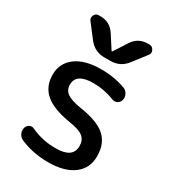

<svg xmlns="http://www.w3.org/2000/svg" viewBox="-187 -859 867 968"><g transform="rotate(30 246.5 -375.0)"><path d="M385.7 -759.8H394.5Q411.1 -759.8 419.4 -743.7Q427.7 -727.5 418 -714.8L356.4 -634.8Q321.3 -589.8 264.6 -589.8H228.5Q172.9 -589.8 137.7 -634.8L76.2 -714.8Q66.4 -727.5 74.2 -743.7Q82 -759.8 98.6 -759.8H108.4Q165 -759.8 195.3 -712.9L245.1 -635.7Q245.1 -634.8 247.1 -634.8Q249 -634.8 249 -635.7L298.8 -712.9Q329.1 -759.8 385.7 -759.8ZM242.2 -219.7Q139.6 -236.3 93.3 -276.4Q46.9 -316.4 46.9 -384.8Q46.9 -451.2 99.1 -490.7Q151.4 -530.3 247.1 -530.3Q324.2 -530.3 389.6 -505.9Q405.3 -500 413.6 -483.4Q421.9 -466.8 417 -450.2Q413.1 -434.6 398.9 -427.7Q384.8 -420.9 370.1 -426.8Q310.5 -450.2 247.1 -450.2Q147.5 -450.2 147.5 -384.8Q147.5 -353.5 170.9 -336.4Q194.3 -319.3 252 -309.6Q357.4 -293.9 402.3 -253.4Q447.3 -212.9 447.3 -139.6Q447.3 -69.3 394.5 -29.8Q341.8 9.8 247.1 9.8Q159.2 9.8 84 -22.5Q68.4 -29.3 60.1 -45.4Q51.8 -61.5 56.6 -80.1Q60.5 -94.7 74.7 -101.6Q88.9 -108.4 102.5 -100.6Q170.9 -69.3 247.1 -70.3Q344.7 -70.3 344.7 -139.6Q344.7 -173.8 322.3 -192.4Q299.8 -210.9 242.2 -219.7Z"/></g></svg>

Font: Rounded Mgen+ 2p medium
Style: Regular
Weight: 500
Designer: [Source Han Sans]
Ryoko NISHIZUKA  (kana & ideographs); Paul D. Hunt (Latin, Greek & Cyrillic); Wenlong ZHANG  (bopomofo
Version: Version 1.059.20150602